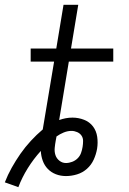

<svg xmlns="http://www.w3.org/2000/svg" viewBox="-40 -721 535 795"><path d="M36 54 -20 34Q-8 3 8.5 -26.5Q25 -56 44.5 -84Q64 -112 87.5 -137.5Q111 -163 137 -185L184 -466H87V-520H193L223 -701H284L254 -520H429V-466H245L205 -224Q219 -229 232.5 -231.5Q246 -234 260 -234Q285 -234 308 -225Q331 -216 345 -197.5Q359 -179 362.5 -154.5Q366 -130 362 -105Q358 -82 348 -60Q338 -38 320 -22Q302 -6 279 1Q256 8 233 8Q211 8 191.5 0.5Q172 -7 158 -21.5Q144 -36 137 -55.5Q130 -75 129 -96Q99 -63 75 -24.5Q51 14 36 54ZM233 -46Q246 -46 259 -51Q272 -56 281.5 -65.5Q291 -75 295.5 -87.5Q300 -100 302 -113Q304 -125 304 -137.5Q304 -150 297.5 -159.5Q291 -169 279.5 -174Q268 -179 256 -179Q240 -179 224 -172.5Q208 -166 194 -156L191 -140Q188 -124 186.5 -108.5Q185 -93 189.5 -79Q194 -65 206 -55.5Q218 -46 233 -46Z"/></svg>

Font: Iosevka QP Light
Style: Italic
Weight: 300
Italic angle: -9°
Designer: Belleve Invis
Foundry: Belleve Invis
Version: Version 20.0.0; ttfautohint (v1.8.4)